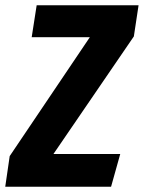

<svg xmlns="http://www.w3.org/2000/svg" viewBox="-47 -713 549 733"><path d="M-27 0 -10 -117 296 -571H74L93 -693H482L464 -574L157 -125H412L377 0Z"/></svg>

Font: Fira Sans Extra Condensed
Style: Bold Italic
Weight: 700
Width: 3
Italic angle: -8°
Designer: Carrois Corporate & Edenspiekermann AG
Foundry: Carrois Corporate GbR & Edenspiekermann AG
Version: Version 4.203